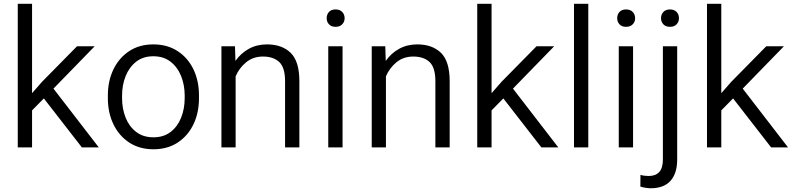

<svg xmlns="http://www.w3.org/2000/svg" viewBox="-20 -770 4139 1003"><path d="M407.7 0 209 -255.9 147.5 -193.4V0H72.8V-750H147.5V-283.2L199.2 -342.3L382.3 -528.3H474.6L259.3 -307.1L496.1 0Z M543.5 -257.3V-271Q543.5 -347.7 572.8 -408Q602.1 -468.3 655.3 -503.2Q708.5 -538.1 780.8 -538.1Q854 -538.1 907.7 -503.2Q961.4 -468.3 990.5 -408Q1019.5 -347.7 1019.5 -271V-257.3Q1019.5 -180.7 990.5 -120.4Q961.4 -60.1 908 -25.1Q854.5 9.8 781.7 9.8Q709 9.8 655.5 -25.1Q602.1 -60.1 572.8 -120.4Q543.5 -180.7 543.5 -257.3ZM617.7 -271V-257.3Q617.7 -202.1 636.2 -155.5Q654.8 -108.9 691.4 -80.8Q728 -52.7 781.7 -52.7Q835 -52.7 871.3 -80.8Q907.7 -108.9 926.3 -155.5Q944.8 -202.1 944.8 -257.3V-271Q944.8 -325.2 926.3 -372.1Q907.7 -418.9 871.1 -447.5Q834.5 -476.1 780.8 -476.1Q727.5 -476.1 691.2 -447.5Q654.8 -418.9 636.2 -372.1Q617.7 -325.2 617.7 -271Z M1354 -474.6Q1301.8 -474.6 1265.4 -444.3Q1229 -414.1 1210.9 -371.1V0H1136.7V-528.3H1207.5L1210 -451.7Q1237.8 -491.7 1279.8 -514.9Q1321.8 -538.1 1374.5 -538.1Q1453.1 -538.1 1498.5 -493.9Q1543.9 -449.7 1543.9 -345.2V0H1469.2V-345.7Q1469.2 -417.5 1438.7 -446Q1408.2 -474.6 1354 -474.6Z M1686.5 -674.8Q1686.5 -694.3 1698.5 -707.5Q1710.4 -720.7 1732.9 -720.7Q1755.4 -720.7 1767.8 -707.5Q1780.3 -694.3 1780.3 -674.8Q1780.3 -656.2 1767.8 -643.1Q1755.4 -629.9 1732.9 -629.9Q1710.4 -629.9 1698.5 -643.1Q1686.5 -656.2 1686.5 -674.8ZM1769.5 -528.3V0H1694.8V-528.3Z M2139.2 -474.6Q2086.9 -474.6 2050.5 -444.3Q2014.2 -414.1 1996.1 -371.1V0H1921.9V-528.3H1992.7L1995.1 -451.7Q2022.9 -491.7 2064.9 -514.9Q2106.9 -538.1 2159.7 -538.1Q2238.3 -538.1 2283.7 -493.9Q2329.1 -449.7 2329.1 -345.2V0H2254.4V-345.7Q2254.4 -417.5 2223.9 -446Q2193.4 -474.6 2139.2 -474.6Z M2808.1 0 2609.4 -255.9 2547.9 -193.4V0H2473.1V-750H2547.9V-283.2L2599.6 -342.3L2782.7 -528.3H2875L2659.7 -307.1L2896.5 0Z M3053.2 -750V0H2978.5V-750Z M3204.1 -674.8Q3204.1 -694.3 3216.1 -707.5Q3228 -720.7 3250.5 -720.7Q3272.9 -720.7 3285.4 -707.5Q3297.9 -694.3 3297.9 -674.8Q3297.9 -656.2 3285.4 -643.1Q3272.9 -629.9 3250.5 -629.9Q3228 -629.9 3216.1 -643.1Q3204.1 -656.2 3204.1 -674.8ZM3287.1 -528.3V0H3212.4V-528.3Z M3433.1 -674.8Q3433.1 -694.3 3445.3 -707.5Q3457.5 -720.7 3480 -720.7Q3502.4 -720.7 3514.6 -707.5Q3526.9 -694.3 3526.9 -674.8Q3526.9 -656.2 3514.6 -643.1Q3502.4 -629.9 3480 -629.9Q3457.5 -629.9 3445.3 -643.1Q3433.1 -656.2 3433.1 -674.8ZM3442.9 -528.3H3517.6V63Q3517.6 135.7 3482.7 174.6Q3447.8 213.4 3379.4 213.4Q3367.2 213.4 3351.8 210.9Q3336.4 208.5 3325.2 204.6L3325.7 143.6Q3345.7 149.4 3368.7 149.4Q3404.8 149.4 3423.8 128.7Q3442.9 107.9 3442.9 63Z M4008.3 0 3809.6 -255.9 3748 -193.4V0H3673.3V-750H3748V-283.2L3799.8 -342.3L3982.9 -528.3H4075.2L3859.9 -307.1L4096.7 0Z"/></svg>

Font: Vazirmatn FD Light
Style: Regular
Weight: 300
Designer: Saber Rastikerdar
Foundry: Saber Rastikerdar
Version: Version 33.003